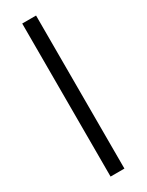

<svg xmlns="http://www.w3.org/2000/svg" viewBox="-203 -796 634 829"><g transform="rotate(-30 114.0 -381.5)"><path d="M148 0H79V-763H148Z"/></g></svg>

Font: Open Sauce Sans Light
Style: Regular
Weight: 300
Designer: Alfredo Marco Pradil
Foundry: Creative Sauce Fz LLC
Version: Version 1.477